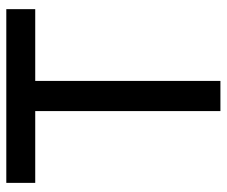

<svg xmlns="http://www.w3.org/2000/svg" viewBox="-75 -627 716 606"><g transform="rotate(-90 283.0 -324.0)"><path d="M330.6 13.7H235.4V-570.8H8.8V-662.1H557.1V-570.8H330.6Z"/></g></svg>

Font: Potro Sans Bangla
Style: Bold
Weight: 700
Designer: Jayed Ahsan Saad
Foundry: Codepotro
Version: Potro Sans Bangla;Version 0.996;CodepotroFonts;